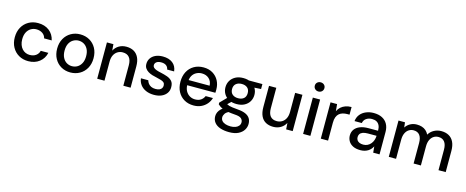

<svg xmlns="http://www.w3.org/2000/svg" viewBox="-44 -1519 6183 2548"><g transform="rotate(15 3047.5 -245.0)"><path d="M301 12Q228 12 171 -21Q114 -54 81.5 -113Q49 -172 49 -249Q49 -327 81.5 -386Q114 -445 171 -478Q228 -511 301 -511Q393 -511 454.5 -463.5Q516 -416 533 -335H429Q419 -378 383.5 -401.5Q348 -425 300 -425Q260 -425 226 -405Q192 -385 171.5 -346Q151 -307 151 -249Q151 -207 163 -174Q175 -141 195.5 -118.5Q216 -96 243 -84.5Q270 -73 300 -73Q333 -73 359 -83.5Q385 -94 403.5 -114.5Q422 -135 429 -164H533Q516 -85 454 -36.5Q392 12 301 12Z M880 12Q809 12 752.5 -20.5Q696 -53 663.5 -112Q631 -171 631 -249Q631 -328 664 -387Q697 -446 754 -478.5Q811 -511 881 -511Q953 -511 1009.5 -478.5Q1066 -446 1098.5 -387.5Q1131 -329 1131 -249Q1131 -171 1098 -112Q1065 -53 1008 -20.5Q951 12 880 12ZM880 -74Q920 -74 953.5 -93.5Q987 -113 1008 -152.5Q1029 -192 1029 -250Q1029 -308 1008.5 -347Q988 -386 954.5 -405.5Q921 -425 881 -425Q843 -425 808.5 -405.5Q774 -386 753.5 -347Q733 -308 733 -249Q733 -192 753.5 -152.5Q774 -113 807.5 -93.5Q841 -74 880 -74Z M1248 0V-499H1337L1344 -412Q1368 -458 1412 -484.5Q1456 -511 1514 -511Q1574 -511 1617 -486.5Q1660 -462 1683.5 -413.5Q1707 -365 1707 -291V0H1607V-281Q1607 -352 1576.5 -389Q1546 -426 1487 -426Q1447 -426 1415.5 -406.5Q1384 -387 1366 -351Q1348 -315 1348 -262V0Z M2029 12Q1967 12 1918.5 -9Q1870 -30 1841.5 -68Q1813 -106 1807 -156H1908Q1914 -133 1929 -113Q1944 -93 1969 -81Q1994 -69 2029 -69Q2062 -69 2083 -78.5Q2104 -88 2114 -104Q2124 -120 2124 -139Q2124 -166 2110.5 -180Q2097 -194 2070.5 -202.5Q2044 -211 2007 -219Q1975 -225 1943 -235Q1911 -245 1885 -261Q1859 -277 1843 -301Q1827 -325 1827 -360Q1827 -404 1850 -438Q1873 -472 1915 -491.5Q1957 -511 2015 -511Q2098 -511 2149.5 -471.5Q2201 -432 2209 -358H2113Q2108 -392 2082.5 -411Q2057 -430 2015 -430Q1972 -430 1949.5 -413Q1927 -396 1927 -368Q1927 -350 1940.5 -336.5Q1954 -323 1979.5 -313.5Q2005 -304 2040 -297Q2091 -286 2132.5 -271.5Q2174 -257 2200 -228.5Q2226 -200 2226 -146Q2227 -99 2202.5 -63.5Q2178 -28 2134 -8Q2090 12 2029 12Z M2573 12Q2500 12 2444 -20.5Q2388 -53 2356.5 -111.5Q2325 -170 2325 -248Q2325 -327 2356 -386Q2387 -445 2443.5 -478Q2500 -511 2574 -511Q2648 -511 2701.5 -478.5Q2755 -446 2783.5 -392Q2812 -338 2812 -273Q2812 -263 2812 -251.5Q2812 -240 2811 -226H2398V-297H2713Q2710 -358 2671 -393Q2632 -428 2573 -428Q2533 -428 2498.5 -410Q2464 -392 2443.5 -357Q2423 -322 2423 -269V-240Q2423 -185 2443.5 -147.5Q2464 -110 2498 -90.5Q2532 -71 2572 -71Q2620 -71 2651.5 -92.5Q2683 -114 2698 -150H2798Q2785 -104 2754 -67.5Q2723 -31 2677.5 -9.5Q2632 12 2573 12Z M3121 232Q3052 232 2999.5 214.5Q2947 197 2918 161Q2889 125 2889 73Q2889 46 2901 19Q2913 -8 2940 -33Q2967 -58 3012 -78L3067 -34Q3018 -14 3000.5 12.5Q2983 39 2983 63Q2983 93 3001 113Q3019 133 3050 143Q3081 153 3121 153Q3159 153 3187.5 142Q3216 131 3232 111Q3248 91 3248 64Q3248 33 3224.5 11.5Q3201 -10 3134 -14Q3078 -18 3038.5 -25Q2999 -32 2971.5 -42Q2944 -52 2925.5 -64.5Q2907 -77 2894 -90V-113L2994 -215L3073 -188L2966 -86L2987 -131Q2998 -123 3008 -117Q3018 -111 3035 -106Q3052 -101 3080.5 -97Q3109 -93 3156 -89Q3223 -84 3264.5 -65Q3306 -46 3325 -14.5Q3344 17 3344 61Q3344 104 3320 143Q3296 182 3247 207Q3198 232 3121 232ZM3120 -154Q3057 -154 3012.5 -178Q2968 -202 2944.5 -242.5Q2921 -283 2921 -332Q2921 -382 2944.5 -422Q2968 -462 3012.5 -486.5Q3057 -511 3120 -511Q3183 -511 3227.5 -486.5Q3272 -462 3295.5 -422Q3319 -382 3319 -332Q3319 -283 3295.5 -242.5Q3272 -202 3227.5 -178Q3183 -154 3120 -154ZM3120 -234Q3169 -234 3198 -259Q3227 -284 3227 -332Q3227 -380 3198 -405Q3169 -430 3120 -430Q3072 -430 3042 -405Q3012 -380 3012 -332Q3012 -284 3042 -259Q3072 -234 3120 -234ZM3201 -420 3177 -499H3384V-431Z M3667 12Q3608 12 3564.5 -12Q3521 -36 3498 -85Q3475 -134 3475 -208V-499H3575V-218Q3575 -146 3605 -109.5Q3635 -73 3694 -73Q3734 -73 3766 -92.5Q3798 -112 3816 -148.5Q3834 -185 3834 -237V-499H3934V0H3844L3838 -87Q3814 -41 3769.5 -14.5Q3725 12 3667 12Z M4077 0V-499H4177V0ZM4127 -596Q4099 -596 4080 -614Q4061 -632 4061 -660Q4061 -687 4080 -704.5Q4099 -722 4127 -722Q4155 -722 4174 -704.5Q4193 -687 4193 -660Q4193 -632 4174 -614Q4155 -596 4127 -596Z M4320 0V-499H4410L4419 -404Q4435 -438 4461.5 -461.5Q4488 -485 4524 -498Q4560 -511 4606 -511V-406H4575Q4543 -406 4514.5 -398Q4486 -390 4465 -372Q4444 -354 4432 -323Q4420 -292 4420 -245V0Z M4865 12Q4803 12 4762 -9Q4721 -30 4701 -65Q4681 -100 4681 -141Q4681 -190 4706.5 -225Q4732 -260 4780 -279Q4828 -298 4896 -298H5027Q5027 -342 5013.5 -370.5Q5000 -399 4974.5 -413.5Q4949 -428 4911 -428Q4866 -428 4833 -406Q4800 -384 4792 -341H4692Q4698 -395 4728.5 -433Q4759 -471 4807.5 -491Q4856 -511 4911 -511Q4981 -511 5029 -486Q5077 -461 5102 -415.5Q5127 -370 5127 -308V0H5040L5032 -85Q5022 -65 5006.5 -47Q4991 -29 4970.5 -16Q4950 -3 4923.5 4.5Q4897 12 4865 12ZM4884 -69Q4916 -69 4942 -82Q4968 -95 4986.5 -117.5Q5005 -140 5014.5 -168Q5024 -196 5025 -226V-228H4906Q4863 -228 4836 -217.5Q4809 -207 4797.5 -189Q4786 -171 4786 -147Q4786 -123 4797.5 -105.5Q4809 -88 4831 -78.5Q4853 -69 4884 -69Z M5254 0V-499H5343L5351 -429Q5375 -467 5415 -489Q5455 -511 5505 -511Q5543 -511 5574.5 -501Q5606 -491 5630 -470Q5654 -449 5670 -417Q5696 -462 5742 -486.5Q5788 -511 5840 -511Q5901 -511 5945 -486.5Q5989 -462 6012.5 -413Q6036 -364 6036 -291V0H5937V-281Q5937 -352 5908 -389Q5879 -426 5824 -426Q5787 -426 5757.5 -406.5Q5728 -387 5711.5 -350.5Q5695 -314 5695 -261V0H5595V-281Q5595 -352 5566.5 -389Q5538 -426 5482 -426Q5446 -426 5416.5 -406.5Q5387 -387 5370.5 -350.5Q5354 -314 5354 -261V0Z"/></g></svg>

Font: DM Sans 20pt Medium
Style: Regular
Weight: 500
Version: Version 4.004;gftools[0.9.30]